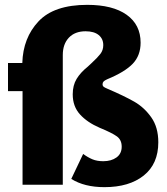

<svg xmlns="http://www.w3.org/2000/svg" viewBox="-20 -762 687 792"><path d="M560 -586Q560 -533 527.5 -499Q495 -465 422 -435Q411 -430 407 -425.5Q403 -421 403 -414Q403 -408 407 -404.5Q411 -401 423 -396Q493 -366 534 -342.5Q575 -319 604 -278Q633 -237 633 -175Q633 -86 573 -38Q513 10 411 10Q328 10 274 -24L323 -127Q342 -113 361 -105Q380 -97 406 -97Q439 -97 460.5 -112.5Q482 -128 482 -157Q482 -185 462 -199.5Q442 -214 391 -235Q340 -257 310 -290Q280 -323 280 -373Q280 -410 296 -436.5Q312 -463 342 -487L357 -501Q382 -524 394 -539.5Q406 -555 406 -576Q406 -602 387 -617.5Q368 -633 333 -633Q289 -633 264 -606.5Q239 -580 239 -535V0H73V-386H13V-502H72Q75 -606 139 -674Q203 -742 340 -742Q445 -742 502.5 -701Q560 -660 560 -586Z"/></svg>

Font: Morrison
Style: Bold
Weight: 700
Designer: Pablo Impallari, Rodrigo Fuenzalida (Modified by Dan O. Williams)
Version: Version 0.03;June 6, 2019;FontCreator 11.5.0.2425 64-bit; tt